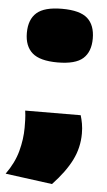

<svg xmlns="http://www.w3.org/2000/svg" viewBox="-62 -596 460 824"><g transform="rotate(5 168.0 -183.5)"><path d="M52 -111 291 -112Q296 -96 299.5 -76.5Q303 -57 303 -34Q303 27 276 81Q249 135 194 193L-8 166Q28 116 42 64Q56 12 56 -38Q56 -52 55.5 -71Q55 -90 52 -111ZM30 -444Q30 -502 63 -531Q96 -560 172 -560Q249 -560 281.5 -531Q314 -502 314 -444Q314 -387 281.5 -358Q249 -329 172 -329Q96 -329 63 -358Q30 -387 30 -444Z"/></g></svg>

Font: Georama Extended Black
Style: Regular
Weight: 900
Width: 7
Designer: Jean-Baptiste Levee
Foundry: Production Type
Version: Version 1.000